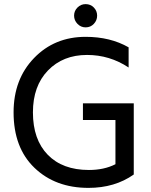

<svg xmlns="http://www.w3.org/2000/svg" viewBox="-20 -900 736 933"><path d="M396 -767Q373 -767 356.5 -784Q340 -801 340 -824Q340 -847 356.5 -863.5Q373 -880 396 -880Q420 -880 436 -863.5Q452 -847 452 -824Q452 -801 436 -784Q420 -767 396 -767ZM410 13Q249 13 147.5 -84.5Q46 -182 46 -354Q46 -515 145.5 -618Q245 -721 396 -721Q516 -721 605 -670V-572Q513 -633 403 -633Q286 -633 213 -557.5Q140 -482 140 -354Q140 -222 212 -148Q284 -74 412 -74Q486 -74 541 -102V-317H383V-398H630V-52Q538 13 410 13Z"/></svg>

Font: LXGW 975 Gothic SC
Style: Regular
Weight: 400
Version: Version 2.01;February 25, 2021